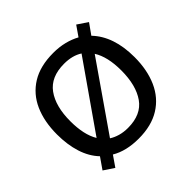

<svg xmlns="http://www.w3.org/2000/svg" viewBox="-190 -1032 1165 1165"><g transform="rotate(-45 392.5 -449.5)"><path d="M725 -451Q725 -341 688 -258Q651 -175 577 -129Q503 -83 393 -83Q286 -83 214 -126L167 -58L101 -102L151 -174Q105 -222 82.5 -293Q60 -364 60 -452Q60 -562 96.5 -644Q133 -726 207 -772Q281 -818 394 -818Q445 -818 489 -807Q533 -796 569 -776L614 -841L680 -797L631 -728Q725 -630 725 -451ZM174 -451Q174 -394 184 -348Q194 -302 215 -267L513 -694Q465 -725 394 -725Q280 -725 227 -652Q174 -579 174 -451ZM611 -451Q611 -568 568 -636L271 -208Q294 -193 325 -184Q356 -175 393 -175Q507 -175 559 -249Q611 -323 611 -451Z"/></g></svg>

Font: Noto Sans Telugu UI Medium
Style: Regular
Weight: 500
Designer: Jelle Bosma - Monotype Design Team
Foundry: Monotype Imaging Inc.
Version: Version 2.005; ttfautohint (v1.8.4.7-5d5b)